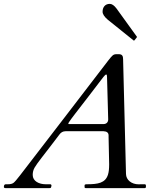

<svg xmlns="http://www.w3.org/2000/svg" viewBox="-30 -972 810 992"><path d="M500 -911.5C500 -899.2 509 -885.3 527 -870L659 -764C660.3 -762.7 661.3 -762 662 -762C662.7 -762 663.7 -762.7 665 -764L676 -778C677.3 -779.3 678 -780.3 678 -781C678 -781.7 677.3 -782.7 676 -784L572 -928C560 -944 548.3 -952 537 -952C513.7 -952 500 -935.3 500 -911.5ZM505 -331H325C323.7 -331 323 -331.8 323 -333.5C323 -335.2 324.5 -338.2 327.5 -342.5C338.2 -358 336.2 -355.2 358 -384C389.2 -425.2 471.7 -530.2 504 -574C510.7 -582.7 515.7 -587 519 -587C521.7 -587 523 -582.7 523 -574L529 -355C529 -340.4 519.6 -331 505 -331ZM236 -14C235.3 -18 233 -20 229 -20H206C171.6 -20 139 -36.1 139 -68C139 -82 142.2 -94.5 148.5 -105.5C154.8 -116.5 167 -133.7 185 -157C210.9 -191 249.3 -239.4 277 -277C285 -288.3 295.7 -294 309 -294H505C522.3 -293.3 531 -286 531 -272V-264L534 -123C534 -100.3 532 -82.7 528 -70C514.4 -25.7 474.9 -20 419 -20C411 -20 407 -18.3 407 -15V-5C407 -1.7 409.3 0 414 0H717C721.7 0 724 -2.3 724 -7V-12C724 -17.3 722 -20 718 -20H696C693.1 -19.8 690.3 -19.6 687.5 -19.6C648.5 -19.6 621.7 -42.8 621 -73L606 -666C606 -682.3 601.5 -692 584 -692H571C563.7 -692 557.5 -690 552.5 -686C547.5 -682 539.7 -673 529 -659C381.7 -465.6 222.1 -260.1 73.5 -66C57.2 -44.7 45.8 -31.7 39.5 -27C33.2 -22.3 23.7 -20 11 -20H0C-6.7 -20 -10 -15.3 -10 -6C-10 -2 -6.7 0 0 0H224C234.2 0 233.9 -1.5 236 -14Z"/></svg>

Font: fbb
Style: Italic
Weight: 400
Italic angle: -12°
Designer: David J. Perry, Michael Sharpe
Version: Version 0.991